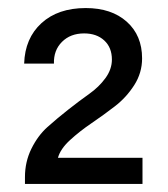

<svg xmlns="http://www.w3.org/2000/svg" viewBox="-20 -793 418 477"><path d="M42 -353Q42 -391 58 -423.5Q74 -456 98 -477.5Q122 -499 150 -521Q178 -543 202 -560Q226 -577 242 -599Q258 -621 258 -645Q258 -675 239 -692.5Q220 -710 189 -710Q155 -710 134 -689Q113 -668 114 -635H40Q42 -698 83 -735.5Q124 -773 193 -773Q257 -773 295 -739Q333 -705 333 -648Q333 -612 313.5 -581.5Q294 -551 265.5 -529Q237 -507 207.5 -487Q178 -467 154 -445Q130 -423 124 -401H334V-336H42Z"/></svg>

Font: Mona Sans Medium
Style: Regular
Weight: 500
Designer: Deni Anggara
Foundry: GitHub
Version: Version 2.000;Glyphs 3.2.3 (3260)